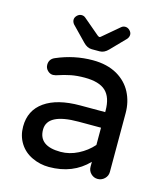

<svg xmlns="http://www.w3.org/2000/svg" viewBox="-106 -777 761 871"><g transform="rotate(15 274.5 -341.0)"><path d="M213.9 -575.2 147.5 -643.6Q139.6 -653.3 139.6 -664.1Q139.6 -674.8 148.9 -684.1Q158.2 -693.4 169.9 -693.4Q180.7 -693.4 188.5 -686.5L264.6 -622.1Q270.5 -618.2 272.5 -618.2Q276.4 -618.2 280.3 -622.1L356.4 -686.5Q364.3 -693.4 375 -693.4Q386.7 -693.4 396 -684.1Q405.3 -674.8 405.3 -664.1Q405.3 -653.3 397.5 -643.6L331.1 -575.2Q312.5 -555.7 291 -555.7H253.9Q232.4 -555.7 213.9 -575.2ZM125 -6.8Q86.9 -24.4 65.4 -58.6Q43.9 -92.8 43.9 -136.7Q43.9 -212.9 103 -254.4Q162.1 -295.9 269.5 -295.9H386.7V-302.7Q386.7 -365.2 356 -394Q325.2 -422.9 256.8 -422.9Q221.7 -422.9 193.4 -417.5Q165 -412.1 127 -399.4L114.3 -397.5Q99.6 -397.5 88.4 -408.7Q77.1 -419.9 77.1 -435.5Q77.1 -462.9 103.5 -473.6Q185.5 -508.8 272.5 -508.8Q339.8 -508.8 387.7 -481.4Q432.6 -455.1 455.1 -411.6Q477.5 -368.2 477.5 -315.4V-39.1Q477.5 -20.5 463.9 -7.3Q450.2 5.9 431.6 5.9Q413.1 5.9 399.9 -7.3Q386.7 -20.5 386.7 -39.1V-62.5Q316.4 10.7 204.1 10.7Q162.1 10.7 125 -6.8ZM386.7 -141.6V-222.7H281.2Q134.8 -222.7 134.8 -146.5Q134.8 -69.3 237.3 -69.3Q279.3 -69.3 318.8 -89.4Q358.4 -109.4 386.7 -141.6Z"/></g></svg>

Font: KTXP_ComRound
Style: Medium
Weight: 500
Version: Version 1.01;May 16, 2022;FontCreator 13.0.0.2683 64-bit